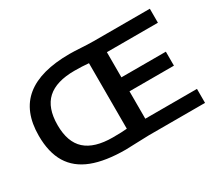

<svg xmlns="http://www.w3.org/2000/svg" viewBox="-136 -1021 1462 1302"><g transform="rotate(-30 595.0 -370.5)"><path d="M1142.5 -109.5V0H703Q673.5 0 608.5 3Q545.5 6 520 6Q361.5 6 258.8 -33.5Q156 -73 105.2 -156.2Q54.5 -239.5 54.5 -370Q54.5 -561 169.5 -654Q284.5 -747 512.5 -747Q548 -747 603 -743.5Q612.5 -743 643.2 -741.5Q674 -740 698.5 -740H1137.5V-630.5H738V-433.5H1086V-324H738V-109.5ZM595.5 -626.5Q545 -631.5 484.5 -631.5Q341.5 -631.5 271.2 -567.5Q201 -503.5 201 -369Q201 -236 271.2 -172.8Q341.5 -109.5 484.5 -109.5Q558 -109.5 595.5 -113.5Z"/></g></svg>

Font: Encode Sans Expanded SemiBold
Style: Regular
Weight: 600
Width: 7
Designer: Multiple Designers
Foundry: Impallari Type
Version: Version 2.000